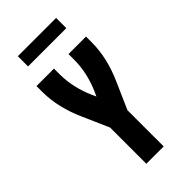

<svg xmlns="http://www.w3.org/2000/svg" viewBox="-282 -995 1064 1064"><g transform="rotate(-45 250.0 -462.5)"><path d="M182 0V-284L112 -443Q86 -501 71 -564Q56 -627 56 -691V-735H193V-691Q193 -639 204.5 -587.5Q216 -536 237 -488L250 -459L263 -488Q284 -536 295.5 -587.5Q307 -639 307 -691V-735H444V-691Q444 -627 429 -564Q414 -501 388 -443L318 -284V0ZM100 -845V-925H400V-845Z"/></g></svg>

Font: Iosevka Curly Heavy
Style: Regular
Weight: 900
Monospace: yes
Designer: Belleve Invis
Foundry: Belleve Invis
Version: Version 22.1.2; ttfautohint (v1.8.4)